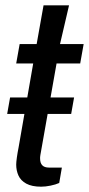

<svg xmlns="http://www.w3.org/2000/svg" viewBox="-20 -692 335 723"><path d="M7 -263 18 -325H259L248 -263ZM135 11Q100 11 79 -0.5Q58 -12 49.5 -31Q41 -50 41 -72Q41 -81 43.5 -99Q46 -117 50 -137L105 -453H41L54 -526H118L144 -672H240L206 -526H295L282 -453H193L132 -108Q131 -104 131 -100Q131 -96 131 -95Q131 -61 164 -61H213L203 -3Q190 3 170.5 7Q151 11 135 11Z"/></svg>

Font: Archivo VF Beta
Style: Italic
Weight: 400
Italic angle: -10°
Designer: Hector Gatti
Foundry: Omnibus-Type
Version: Version 1.002